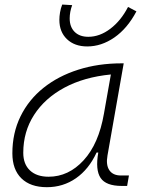

<svg xmlns="http://www.w3.org/2000/svg" viewBox="-20 -795 626 826"><path d="M181.6 10.3Q110.8 10.3 72 -27.8Q33.2 -65.9 33.2 -135.3Q33.2 -223.1 68.4 -294.7Q103.5 -366.2 167 -417Q230.5 -467.8 316.4 -495.1Q402.3 -522.5 503.4 -522.5H512.2L442.4 -126Q435.1 -85.4 450.4 -62.7Q465.8 -40 500.5 -40H534.7L526.9 4.9H503.9Q436 4.9 412.8 -29.5Q389.6 -64 402.8 -138.7H395.5Q362.3 -66.9 306.9 -28.3Q251.5 10.3 181.6 10.3ZM189 -34.7Q274.9 -34.7 339.8 -105.5Q404.8 -176.3 427.2 -306.2L457 -474.6Q341.8 -463.4 257.3 -418Q172.9 -372.6 126.5 -300.5Q80.1 -228.5 80.1 -137.7Q80.1 -88.9 108.9 -61.8Q137.7 -34.7 189 -34.7ZM355.5 -595.2Q300.8 -595.2 268.1 -626.5Q235.4 -657.7 235.4 -709.5Q235.4 -724.6 238.3 -741.7Q241.2 -758.8 247.6 -775.4L290.5 -772.9Q279.8 -743.7 279.8 -715.8Q279.8 -679.2 301 -658Q322.3 -636.7 359.9 -636.7Q409.2 -636.7 454.8 -671.4Q500.5 -706.1 530.8 -765.1L566.9 -746.1Q528.3 -672.9 472.4 -634Q416.5 -595.2 355.5 -595.2Z"/></svg>

Font: Cascadia Code ExtraLight
Style: Italic
Weight: 200
Italic angle: -10°
Monospace: yes
Designer: Aaron Bell
Foundry: Saja Typeworks
Version: Version 2404.023; ttfautohint (v1.8.4)